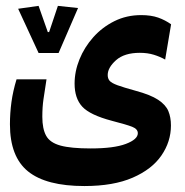

<svg xmlns="http://www.w3.org/2000/svg" viewBox="-20 -454 626 651"><path d="M266.1 176.8Q136.7 176.8 75.2 127.2Q13.7 77.6 13.7 -32.7Q13.7 -70.3 18.8 -107.7Q23.9 -145 36.1 -185.1H137.7Q131.3 -143.6 127.4 -117.4Q123.5 -91.3 123.5 -58.1Q123.5 -17.1 136.5 6.3Q149.4 29.8 185.1 39.6Q220.7 49.3 287.6 49.3Q366.2 49.3 406.7 33.9Q447.3 18.6 447.3 -2.4Q447.3 -16.6 428 -24.2Q408.7 -31.7 359.4 -44.4Q285.2 -64 259 -92.3Q232.9 -120.6 232.9 -170.4Q232.9 -211.9 249.5 -252.9Q266.1 -293.9 296.4 -327.9Q326.7 -361.8 367.9 -382.3Q409.2 -402.8 458.5 -402.8Q492.2 -402.8 516.4 -394.3Q540.5 -385.7 560.1 -371.6L540 -252Q522.9 -261.7 501.7 -268.3Q480.5 -274.9 454.1 -274.9Q401.4 -274.9 373.3 -249.8Q345.2 -224.6 345.2 -199.7Q345.2 -187.5 351.8 -179.9Q358.4 -172.4 378.4 -165Q398.4 -157.7 439 -146.5Q490.2 -132.8 516.1 -115.7Q542 -98.6 550.8 -77.4Q559.6 -56.2 559.6 -28.8Q559.6 26.4 527.3 73.2Q495.1 120.1 429.9 148.4Q364.7 176.8 266.1 176.8ZM110.8 -274.4 41.5 -424.3 110.8 -434.1 142.1 -345.2H146.5L176.3 -434.1L244.6 -426.8L178.7 -274.4Z"/></svg>

Font: Cascadia Code SemiBold
Style: Regular
Weight: 600
Monospace: yes
Designer: Aaron Bell
Foundry: Saja Typeworks
Version: Version 2404.023; ttfautohint (v1.8.4)